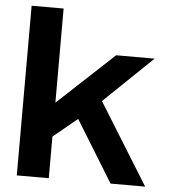

<svg xmlns="http://www.w3.org/2000/svg" viewBox="-55 -835 795 885"><g transform="rotate(5 343.0 -392.5)"><path d="M312.5 -287.5 489.5 0H649.5L413 -381.5ZM55.5 0H203.5V-192.5L319 -287.5L411.5 -370.5L641.5 -591.5H463.5L203.5 -349.5V-785H55.5Z"/></g></svg>

Font: Anybody SemiExpanded SemiBold
Style: Regular
Weight: 600
Width: 6
Designer: Tyler Finck
Foundry: Etcetera Type Company
Version: Version 1.113;gftools[0.9.25]